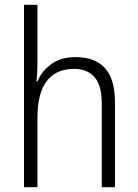

<svg xmlns="http://www.w3.org/2000/svg" viewBox="-20 -780 576 800"><path d="M136 -517Q136 -496 135 -478Q134 -460 132 -441H136Q154 -484 194 -513Q234 -542 295 -542Q376 -542 417.5 -496Q459 -450 459 -354V0H404V-348Q404 -424 374 -458.5Q344 -493 288 -493Q214 -493 175 -442.5Q136 -392 136 -289V0H80V-760H136Z"/></svg>

Font: Noto Sans Thai Looped SemiCondensed Light
Style: Regular
Weight: 300
Width: 4
Designer: Sasikarn Vongin, Ben Mitchell
Foundry: The Fontpad Ltd
Version: Version 1.001; ttfautohint (v1.8.4.7-5d5b)